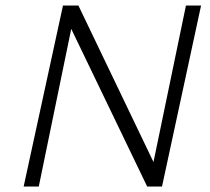

<svg xmlns="http://www.w3.org/2000/svg" viewBox="-20 -678 765 698"><path d="M711 -658 569 0H515L239 -573L121 0H66L209 -658H265L538 -89L656 -658Z"/></svg>

Font: Ysabeau Semilight
Style: Italic
Weight: 300
Italic angle: -12°
Designer: Christian Thalmann (Catharsis Fonts)
Version: Version 0.003